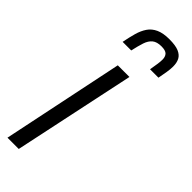

<svg xmlns="http://www.w3.org/2000/svg" viewBox="-247 -743 758 758"><g transform="rotate(45 132.5 -363.5)"><path d="M1 0 107 -510H172L64 0ZM55 -589Q61 -620 68 -645Q75 -670 87.5 -688.5Q100 -707 122 -717Q144 -727 178 -727Q213 -727 231.5 -719Q250 -711 257.5 -696.5Q265 -682 265 -661Q265 -646 262 -628Q259 -610 255 -589H208Q211 -608 213.5 -623Q216 -638 216 -650Q216 -667 207.5 -676Q199 -685 176 -685Q151 -685 137.5 -674Q124 -663 117 -642Q110 -621 103 -589Z"/></g></svg>

Font: Saira ExtraCondensed
Style: Italic
Weight: 400
Width: 2
Italic angle: -12°
Designer: Hector Gatti with collaboration of the Omnibus-Type team
Foundry: Omnibus-Type
Version: Version 1.101